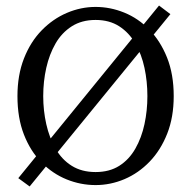

<svg xmlns="http://www.w3.org/2000/svg" viewBox="-20 -654 689 693"><path d="M595 -603 87 19 46 -11 554 -634ZM136 -307Q136 -255 147 -206Q158 -157 180.5 -117.5Q203 -78 239 -55.5Q275 -33 325 -33Q375 -33 410.5 -55.5Q446 -78 468.5 -117.5Q491 -157 501.5 -206Q512 -255 512 -307Q512 -360 501.5 -409Q491 -458 468.5 -497Q446 -536 410.5 -559Q375 -582 325 -582Q275 -582 239 -559Q203 -536 180.5 -497Q158 -458 147 -409Q136 -360 136 -307ZM325 -629Q378 -629 428.5 -608.5Q479 -588 519 -547Q559 -506 583 -446Q607 -386 607 -307Q607 -231 583.5 -171.5Q560 -112 520 -70.5Q480 -29 429.5 -7.5Q379 14 325 14Q271 14 220.5 -6.5Q170 -27 130 -67.5Q90 -108 66.5 -168Q43 -228 43 -307Q43 -383 66.5 -443Q90 -503 130.5 -544.5Q171 -586 221.5 -607.5Q272 -629 325 -629Z"/></svg>

Font: Lisu Bosa Light
Style: Regular
Weight: 300
Designer: David Morse, Annie Olsen, Victor Gaultney, Frank Grießhammer (Latin)
Foundry: SIL International
Version: Version 2.000